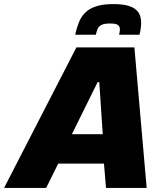

<svg xmlns="http://www.w3.org/2000/svg" viewBox="-72 -920 793 940"><path d="M-52 0 302 -688H586L646 0H447L437 -119H213L154 0ZM280 -263H431L414 -518H406ZM296 -750Q303 -782 314 -810Q325 -838 345 -858Q365 -878 398.5 -889Q432 -900 483 -900Q535 -900 564.5 -889Q594 -878 606.5 -858Q619 -838 619 -809Q619 -796 617 -781Q615 -766 611 -750H511Q513 -757 514 -764Q515 -771 515 -777Q515 -790 505.5 -797.5Q496 -805 467 -805Q439 -805 425 -798Q411 -791 406 -778.5Q401 -766 397 -750Z"/></svg>

Font: Saira Thin ExtraBold
Style: Italic
Weight: 800
Italic angle: -12°
Version: Version 1.101